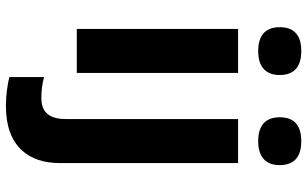

<svg xmlns="http://www.w3.org/2000/svg" viewBox="-215 -585 1040 650"><g transform="rotate(90 305.0 -260.0)"><path d="M153 -760C108 -760 72 -743 72 -687C72 -632 108 -614 153 -614C197 -614 234 -632 234 -687C234 -743 197 -760 153 -760ZM377 -687C377 -632 413 -614 458 -614C502 -614 539 -632 539 -687C539 -743 502 -760 458 -760C413 -760 377 -743 377 -687ZM227 -546H78V0H227ZM339 240C479 240 532 159 532 59V-546H383V37C383 103 351 120 311 120C284 120 265 117 241 111V228C265 235 305 240 339 240Z"/></g></svg>

Font: Noto Sans Lisu
Style: Bold
Weight: 700
Designer: Monotype Design Team. David Williams.
Foundry: Monotype Imaging Inc.
Version: Version 2.102